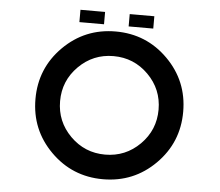

<svg xmlns="http://www.w3.org/2000/svg" viewBox="-57 -908 1113 971"><g transform="rotate(5 500.0 -422.0)"><path d="M500 -125Q603.5 -125 676.8 -198.2Q750 -271.5 750 -375Q750 -478.5 676.8 -551.8Q603.5 -625 500 -625Q396.5 -625 323.2 -551.8Q250 -478.5 250 -375Q250 -271.5 323.2 -198.2Q396.5 -125 500 -125ZM500 0Q343.8 0 234.4 -109.4Q125 -218.8 125 -375Q125 -531.2 234.4 -640.6Q343.8 -750 500 -750Q656.2 -750 765.6 -640.6Q875 -531.2 875 -375Q875 -218.8 765.6 -109.4Q656.2 0 500 0ZM687.5 -781.2H562.5V-843.8H687.5ZM437.5 -781.2H312.5V-843.8H437.5Z"/></g></svg>

Font: Xanmono
Style: Regular
Weight: 400
Designer: GGBotNet
Foundry: GGBotNet
Version: 1.00